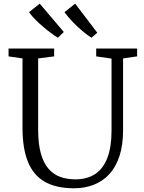

<svg xmlns="http://www.w3.org/2000/svg" viewBox="-20 -1004 775 1032"><path d="M378 8Q282 8 220.8 -27Q159.5 -62 130.2 -134Q101 -206 101 -316.5V-690L26 -701V-743H271V-701L185 -690V-308Q185 -230 199.8 -178.2Q214.5 -126.5 241.5 -96Q268.5 -65.5 305 -52.8Q341.5 -40 385.5 -40Q449.5 -40 492.8 -69.5Q536 -99 557.8 -157.2Q579.5 -215.5 579.5 -301V-689L497 -701V-743H717V-701L641.5 -690V-305Q641.5 -223.5 622 -164.5Q602.5 -105.5 566.8 -67.2Q531 -29 483 -10.5Q435 8 378 8ZM290.5 -801.5Q273.5 -812 253 -827.2Q232.5 -842.5 211 -860.8Q189.5 -879 170 -898.8Q150.5 -918.5 136 -938.5L193.5 -984.5L323 -832L291.5 -801.5ZM471 -801.5Q448.5 -816 422.5 -837.8Q396.5 -859.5 371.2 -885.8Q346 -912 326.5 -938.5L384 -984.5L503 -828L472 -801.5Z"/></svg>

Font: Merriweather 24pt Light
Style: Regular
Weight: 300
Designer: Eben Sorkin
Foundry: Eben Sorkin
Version: Version 2.100